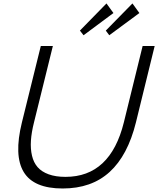

<svg xmlns="http://www.w3.org/2000/svg" viewBox="-20 -1075 910 1105"><path d="M870.1 -810.1 762.2 -370.1Q715.3 -180.7 611.1 -85.4Q506.8 9.8 340.8 9.8Q173.8 9.8 116.5 -85Q59.1 -179.7 106 -370.1L214.8 -810.1H284.2L175.8 -371.1Q161.1 -313 158 -265.9Q154.8 -218.8 164.1 -179.2Q173.3 -139.6 196.5 -113Q219.7 -86.4 260 -71.8Q300.3 -57.1 356.9 -57.1Q615.2 -57.1 692.9 -371.1L800.8 -810.1ZM592.8 -1055.2 632.8 -1000 460.9 -872.1 439.9 -898.9ZM742.2 -1055.2 782.2 -1000 608.9 -872.1 588.9 -898.9Z"/></svg>

Font: Sinkin Sans 300 Light Italic
Style: Regular
Weight: 300
Italic angle: -112°
Designer: Keith Bates
Foundry: K-Type
Version: Sinkin Sans (version 1.0)  by Keith Bates   •   © 2014   www